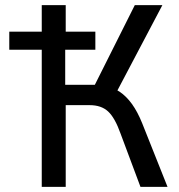

<svg xmlns="http://www.w3.org/2000/svg" viewBox="-20 -725 693 745"><path d="M142 0V-532H16V-602H142V-705H235V-602H350V-532H233V-396H362L334 -368L503 -705H610L424 -352L383 -392Q417 -387 443.5 -369.5Q470 -352 492 -321.5Q514 -291 532 -246L630 0H525L448 -206Q426 -268 399.5 -292.5Q373 -317 328 -317H235V0Z"/></svg>

Font: Nunito Sans 7pt Condensed Medium
Style: Regular
Weight: 500
Width: 3
Designer: Vernon Adams
Foundry: Vernon Adams
Version: Version 3.101;gftools[0.9.27]